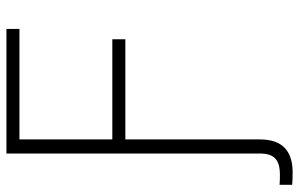

<svg xmlns="http://www.w3.org/2000/svg" viewBox="-194 -574 973 626"><g transform="rotate(-90 293.0 -261.5)"><path d="M105 -727.5V98.1C105 145 85.4 164.1 36.1 164.1C28.3 164.1 14.6 164.1 2.9 163.1V204.1C13.7 205.1 30.8 205.6 43.5 205.6C114.3 205.6 150.9 170.9 150.9 99.6V-339.8H477.5V-382.3H150.9V-685.1H511.2V-727.5Z"/></g></svg>

Font: Raveo ExtraLight
Style: Regular
Weight: 200
Designer: Jakub Foglar, Rasmus Andersson (Inter)
Foundry: Jakubfoglar.com
Version: Version 1.100;Glyphs 3.2.3 (3260)